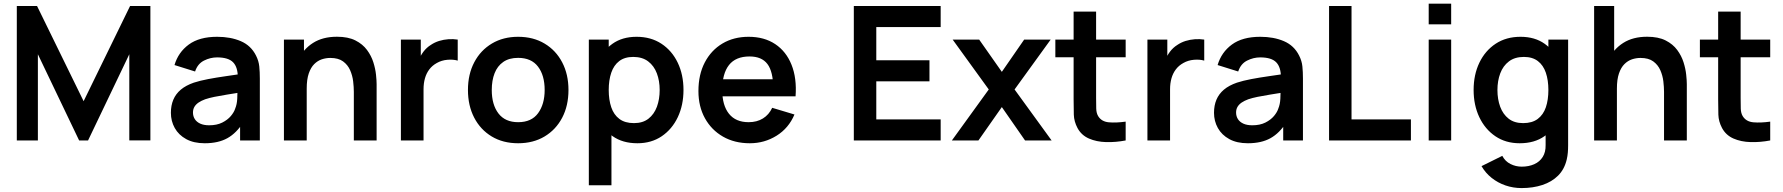

<svg xmlns="http://www.w3.org/2000/svg" viewBox="-20 -752 9544 1028"><path d="M70 0V-720H178.3L427.7 -210.2L676.5 -720H785.2V-0.2H672.3V-461.5L451.5 0H403.7L182.8 -461.5V0Z M1076.2 15Q1017.3 15 976.9 -7.2Q936.4 -29.4 915.7 -66.5Q895 -103.5 895 -148Q895 -187.2 908 -218.2Q921.1 -249.2 948.1 -272Q975.2 -294.8 1017.8 -309.5Q1050.7 -320.2 1094.2 -328.5Q1137.8 -336.8 1189.1 -344.1Q1240.4 -351.4 1296.7 -359.8L1253.3 -335.7Q1253.8 -391.6 1228.4 -418.1Q1203 -444.7 1142.3 -444.7Q1106 -444.7 1072 -427.5Q1038.1 -410.4 1024.5 -369.2L914.3 -403.7Q934.4 -472 990.8 -513.5Q1047.2 -555 1142.7 -555Q1214.8 -555 1269.3 -531.6Q1323.9 -508.2 1350.7 -454.5Q1365.2 -426.2 1368.2 -396.4Q1371.2 -366.7 1371.2 -331.3V0H1265.5V-117.2L1283 -97.8Q1246.5 -39.6 1197.7 -12.3Q1148.9 15 1076.2 15ZM1100 -81.2Q1141 -81.2 1169.9 -95.7Q1198.8 -110.2 1216.2 -131Q1233.5 -151.8 1239.3 -170.7Q1248.8 -193.7 1250.2 -223.4Q1251.7 -253.1 1251.7 -271.7L1288.7 -260.5Q1233.8 -251.8 1194.8 -245.4Q1155.8 -239.1 1127.9 -233.4Q1100.1 -227.7 1078.5 -220.5Q1057.8 -212.8 1043.2 -203Q1028.7 -193.1 1020.9 -180Q1013.2 -166.9 1013.2 -149.5Q1013.2 -129.8 1023 -114.3Q1032.9 -98.8 1052.2 -90Q1071.5 -81.2 1100 -81.2Z M1874.5 0V-260.2Q1874.5 -285.2 1870.9 -316.2Q1867.2 -347.2 1854.7 -376Q1842.1 -404.8 1816.8 -423.3Q1791.6 -441.8 1748.3 -441.8Q1725.5 -441.8 1703 -434.4Q1680.6 -426.9 1662.4 -408.8Q1644.2 -390.7 1633.2 -358.8Q1622.2 -326.8 1622.2 -277.5L1550.7 -308.2Q1550.7 -376.9 1577.4 -433Q1604.2 -489.2 1656.1 -522.2Q1708 -555.3 1784.2 -555.3Q1843.9 -555.3 1883 -535.5Q1922 -515.7 1945 -484.5Q1968 -453.4 1979 -418.4Q1990 -383.3 1993.2 -352Q1996.5 -320.8 1996.5 -301.5V0ZM1500.2 0V-540H1607.5V-372.5H1622.2V0Z M2126.5 0V-540H2233V-408.5L2220 -425.5Q2230.2 -452.5 2246.9 -474.8Q2263.7 -497.2 2287 -511.7Q2306.9 -525.2 2331.1 -532.8Q2355.3 -540.2 2380.8 -542Q2406.3 -543.8 2430.7 -540V-427.5Q2406.3 -434.6 2375.3 -431.9Q2344.2 -429.2 2318.8 -414.7Q2294.1 -401.1 2278.4 -380.1Q2262.7 -359.2 2255.2 -332.4Q2247.7 -305.7 2247.7 -274.3V0Z M2754.2 15Q2672.9 15 2612.5 -21.5Q2552.1 -58 2518.8 -122.3Q2485.5 -186.6 2485.5 -270.2Q2485.5 -354.8 2519.5 -419Q2553.5 -483.2 2614 -519.1Q2674.4 -555 2754.2 -555Q2835.5 -555 2896.1 -518.5Q2956.8 -482.1 2990.2 -417.9Q3023.7 -353.7 3023.7 -270.2Q3023.7 -185.9 2990 -121.7Q2956.2 -57.4 2895.6 -21.2Q2834.9 15 2754.2 15ZM2754.2 -97.8Q2825.8 -97.8 2861 -146Q2896.2 -194.2 2896.2 -270.2Q2896.2 -348.6 2860.5 -395.4Q2824.8 -442.2 2754.2 -442.2Q2705.7 -442.2 2674.5 -420.3Q2643.2 -398.5 2628.1 -359.8Q2613 -321.2 2613 -270.2Q2613 -191.4 2648.8 -144.6Q2684.7 -97.8 2754.2 -97.8Z M3392.8 15Q3313.8 15 3260.5 -22.6Q3207.2 -60.2 3180.1 -124.7Q3153 -189.2 3153 -270.2Q3153 -351.3 3179.9 -415.8Q3206.8 -480.2 3259.2 -517.6Q3311.6 -555 3388.3 -555Q3465 -555 3521.4 -517.9Q3577.8 -480.8 3608.6 -416.5Q3639.5 -352.2 3639.5 -270.2Q3639.5 -189.2 3609 -124.6Q3578.4 -60.1 3523 -22.5Q3467.7 15 3392.8 15ZM3132.7 240V-540H3239.2V-160.8H3253.8V240ZM3374.5 -92.8Q3421.6 -92.8 3452 -116.5Q3482.3 -140.2 3497.2 -180.4Q3512 -220.7 3512 -270.2Q3512 -319.2 3496.9 -359.3Q3481.8 -399.5 3450.4 -423.3Q3419 -447.2 3370.3 -447.2Q3324.4 -447.2 3295.4 -424.9Q3266.4 -402.7 3252.8 -362.7Q3239.2 -322.8 3239.2 -270.2Q3239.2 -217.8 3252.8 -177.7Q3266.3 -137.7 3296.2 -115.3Q3326 -92.8 3374.5 -92.8Z M3994.8 15Q3912.9 15 3851 -20.5Q3789.1 -56.1 3754.3 -119Q3719.5 -182 3719.5 -264.2Q3719.5 -352.7 3753.6 -417.9Q3787.8 -483.2 3848.2 -519.1Q3908.7 -555 3988.2 -555Q4071.9 -555 4130.7 -515.8Q4189.4 -476.7 4218 -405.2Q4246.7 -333.7 4239.6 -236.3H4120V-280.3Q4119.5 -368.5 4089 -409.1Q4058.5 -449.7 3993.2 -449.7Q3919.2 -449.7 3883.1 -403.8Q3847 -358 3847 -270Q3847 -187.8 3883.1 -142.8Q3919.2 -97.8 3988.2 -97.8Q4032.7 -97.8 4064.8 -117.7Q4097 -137.5 4114.5 -174.8L4233.7 -139Q4202.8 -65.8 4137.9 -25.4Q4073 15 3994.8 15ZM3809 -236.3V-327.5H4180.7V-236.3Z M4551.5 0V-720H5016.5V-607.2H4671.8V-429.3H4956.5V-316.5H4671.8V-112.8H5016.5V0Z M5076.5 0 5274 -273 5080.7 -540H5222.7L5344 -367.3L5463.5 -540H5605.5L5412.2 -273L5610.5 0H5468.3L5344 -178.7L5218.7 0Z M6007 0Q5953.6 10.2 5902.2 8.8Q5850.8 7.4 5810.5 -10.2Q5770.1 -27.8 5749.2 -66.3Q5730.5 -101.6 5729.4 -138Q5728.3 -174.4 5728.3 -220.7V-690H5848.7V-227.3Q5848.7 -195.2 5849.4 -170.6Q5850.2 -146 5859.7 -130.3Q5877.7 -100.6 5917.1 -97.1Q5956.5 -93.7 6007 -100.8ZM5630.5 -445.5V-540H6007V-445.5Z M6123.5 0V-540H6230V-408.5L6217 -425.5Q6227.2 -452.5 6243.9 -474.8Q6260.7 -497.2 6284 -511.7Q6303.9 -525.2 6328.1 -532.8Q6352.3 -540.2 6377.8 -542Q6403.3 -543.8 6427.7 -540V-427.5Q6403.3 -434.6 6372.3 -431.9Q6341.2 -429.2 6315.8 -414.7Q6291.1 -401.1 6275.4 -380.1Q6259.7 -359.2 6252.2 -332.4Q6244.7 -305.7 6244.7 -274.3V0Z M6661.2 15Q6602.3 15 6561.9 -7.2Q6521.4 -29.4 6500.7 -66.5Q6480 -103.5 6480 -148Q6480 -187.2 6493 -218.2Q6506.1 -249.2 6533.1 -272Q6560.2 -294.8 6602.8 -309.5Q6635.7 -320.2 6679.2 -328.5Q6722.8 -336.8 6774.1 -344.1Q6825.4 -351.4 6881.7 -359.8L6838.3 -335.7Q6838.8 -391.6 6813.4 -418.1Q6788 -444.7 6727.3 -444.7Q6691 -444.7 6657 -427.5Q6623.1 -410.4 6609.5 -369.2L6499.3 -403.7Q6519.4 -472 6575.8 -513.5Q6632.2 -555 6727.7 -555Q6799.8 -555 6854.3 -531.6Q6908.9 -508.2 6935.7 -454.5Q6950.2 -426.2 6953.2 -396.4Q6956.2 -366.7 6956.2 -331.3V0H6850.5V-117.2L6868 -97.8Q6831.5 -39.6 6782.7 -12.3Q6733.9 15 6661.2 15ZM6685 -81.2Q6726 -81.2 6754.9 -95.7Q6783.8 -110.2 6801.2 -131Q6818.5 -151.8 6824.3 -170.7Q6833.8 -193.7 6835.2 -223.4Q6836.7 -253.1 6836.7 -271.7L6873.7 -260.5Q6818.8 -251.8 6779.8 -245.4Q6740.8 -239.1 6712.9 -233.4Q6685.1 -227.7 6663.5 -220.5Q6642.8 -212.8 6628.2 -203Q6613.7 -193.1 6605.9 -180Q6598.2 -166.9 6598.2 -149.5Q6598.2 -129.8 6608 -114.3Q6617.9 -98.8 6637.2 -90Q6656.5 -81.2 6685 -81.2Z M7096 0V-720H7216.3V-112.8H7534.3V0Z M7629.5 -621.8V-732.5H7749.8V-621.8ZM7629.5 0V-540H7749.8V0Z M8126.8 255Q8082 255 8040.8 240.9Q7999.7 226.8 7966.6 200.5Q7933.5 174.2 7912.3 137.5L8023.5 82.5Q8038.8 111.8 8067.2 126Q8095.6 140.3 8127.7 140.3Q8165.2 140.3 8194.5 127.2Q8223.8 114.2 8240 88.3Q8256.3 62.5 8255.5 24.2V-129.7H8270.3V-540H8376V25.8Q8376 46.6 8374.4 65.2Q8372.8 83.8 8368.5 102.2Q8356.3 154.3 8322.5 188.1Q8288.7 221.8 8238.3 238.4Q8188 255 8126.8 255ZM8116.7 15Q8041.8 15 7986.5 -22.5Q7931.1 -60.1 7900.5 -124.6Q7870 -189.2 7870 -270.2Q7870 -352.2 7900.9 -416.5Q7931.8 -480.8 7988.1 -517.9Q8044.5 -555 8121.2 -555Q8197.9 -555 8250.3 -517.6Q8302.7 -480.2 8329.6 -415.8Q8356.5 -351.3 8356.5 -270.2Q8356.5 -189.2 8329.4 -124.7Q8302.3 -60.2 8249 -22.6Q8195.7 15 8116.7 15ZM8135 -92.8Q8183.5 -92.8 8213.3 -115.3Q8243.2 -137.7 8256.8 -177.7Q8270.3 -217.8 8270.3 -270.2Q8270.3 -322.8 8256.7 -362.7Q8243.1 -402.7 8214.1 -424.9Q8185.1 -447.2 8139.2 -447.2Q8090.5 -447.2 8059.1 -423.3Q8027.7 -399.5 8012.6 -359.3Q7997.5 -319.2 7997.5 -270.2Q7997.5 -220.7 8012.3 -180.4Q8027.2 -140.2 8057.5 -116.5Q8087.9 -92.8 8135 -92.8Z M8889.5 0V-260.2Q8889.5 -285.2 8885.9 -316.2Q8882.2 -347.2 8869.7 -376Q8857.1 -404.8 8831.8 -423.3Q8806.6 -441.8 8763.3 -441.8Q8740.5 -441.8 8718 -434.4Q8695.6 -426.9 8677.4 -408.8Q8659.2 -390.7 8648.2 -358.8Q8637.2 -326.8 8637.2 -277.5L8565.7 -308.2Q8565.7 -376.9 8592.4 -433Q8619.2 -489.2 8671.1 -522.2Q8723 -555.3 8799.2 -555.3Q8858.9 -555.3 8898 -535.5Q8937 -515.7 8960 -484.5Q8983 -453.4 8994 -418.4Q9005 -383.3 9008.2 -352Q9011.5 -320.8 9011.5 -301.5V0ZM8515.2 0V-720H8622.5V-340.8H8637.2V0Z M9458 0Q9404.6 10.2 9353.2 8.8Q9301.8 7.4 9261.5 -10.2Q9221.1 -27.8 9200.2 -66.3Q9181.5 -101.6 9180.4 -138Q9179.3 -174.4 9179.3 -220.7V-690H9299.7V-227.3Q9299.7 -195.2 9300.4 -170.6Q9301.2 -146 9310.7 -130.3Q9328.7 -100.6 9368.1 -97.1Q9407.5 -93.7 9458 -100.8ZM9081.5 -445.5V-540H9458V-445.5Z"/></svg>

Font: Manrope ExtraLight
Style: Regular
Weight: 200
Designer: Mikhail Sharanda
Foundry: Mikhail Sharanda
Version: Version 4.505